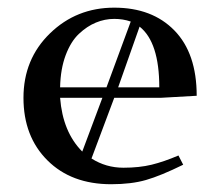

<svg xmlns="http://www.w3.org/2000/svg" viewBox="-20 -472 570 499"><path d="M276.9 -452.1Q375.5 -452.1 433.3 -392.8Q491.2 -333.5 491.2 -223.1L397.9 -217.8H276.9L217.8 -60.1Q255.4 -36.1 300.8 -36.1Q341.8 -36.1 374 -43.9Q406.2 -51.8 443.8 -67.9L456.1 -43.9Q397.5 -15.1 359.4 -4.2Q321.3 6.8 269 6.8Q165.5 6.8 103.3 -55.2Q41 -117.2 41 -217.8Q41 -318.4 109.9 -385.3Q178.7 -452.1 276.9 -452.1ZM136.2 -217.8Q143.1 -128.9 193.8 -78.1L246.1 -217.8ZM136.2 -245.1H256.8L319.8 -416Q299.8 -422.9 276.9 -422.9Q252.4 -422.9 229.2 -413.3Q206.1 -403.8 185.1 -384Q164.1 -364.3 150.6 -328.4Q137.2 -292.5 136.2 -245.1ZM287.1 -245.1H394Q394 -362.3 342.8 -402.8Z"/></svg>

Font: Dehuti Alt
Style: Bold
Weight: 700
Version: Version 1.2